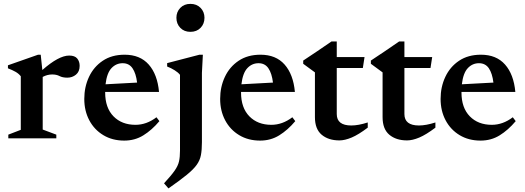

<svg xmlns="http://www.w3.org/2000/svg" viewBox="-20 -732 2777 1016"><path d="M346 -438Q376 -438 388.8 -422.2Q401.5 -406.5 401.5 -383.5Q401.5 -353 382 -337Q362.5 -321 336.5 -321Q311 -321 295 -329.5Q279 -338 256 -338Q230.5 -338 206 -325V-46.5L278 -19.5V0H24V-19.5L90 -45V-328.5Q79 -342.5 62.2 -352Q45.5 -361.5 22 -370.5V-386.5L181.5 -442.5H195.5L204 -361.5Q291 -438 346 -438Z M639.5 -442.5Q721 -442.5 767 -390.5Q813 -338.5 821.5 -245.5H536.5V-242.5Q536.5 -161.5 580.5 -116.5Q624.5 -71.5 697 -71.5Q755.5 -71.5 808 -111.5L823.5 -91Q783.5 -43.5 738.5 -15.8Q693.5 12 637.5 12Q574.5 12 526.8 -16.8Q479 -45.5 452.5 -95.5Q426 -145.5 426 -208.5Q426 -272 451 -325.2Q476 -378.5 523.8 -410.5Q571.5 -442.5 639.5 -442.5ZM629 -397.5Q594.5 -397.5 570 -371.5Q545.5 -345.5 538.5 -286L705.5 -295Q699.5 -344 681.2 -370.8Q663 -397.5 629 -397.5Z M987.5 -563.5Q954.5 -563.5 934 -584.8Q913.5 -606 913.5 -638Q913.5 -669 934 -690.2Q954.5 -711.5 987.5 -711.5Q1021 -711.5 1041.5 -690.2Q1062 -669 1062 -638Q1062 -606 1041.5 -584.8Q1021 -563.5 987.5 -563.5ZM932.5 -336Q923 -348.5 904.2 -360.2Q885.5 -372 864.5 -380V-398L1035.5 -442.5H1053.5L1048.5 -346.5V20.5Q1048.5 61 1043.2 88.8Q1038 116.5 1020.5 140.8Q1003 165 967.5 193.8Q932 222.5 871.5 265L848 238Q886 197 904 171.2Q922 145.5 927.2 122.2Q932.5 99 932.5 65Z M1358.5 -442.5Q1440 -442.5 1486 -390.5Q1532 -338.5 1540.5 -245.5H1255.5V-242.5Q1255.5 -161.5 1299.5 -116.5Q1343.5 -71.5 1416 -71.5Q1474.5 -71.5 1527 -111.5L1542.5 -91Q1502.5 -43.5 1457.5 -15.8Q1412.5 12 1356.5 12Q1293.5 12 1245.8 -16.8Q1198 -45.5 1171.5 -95.5Q1145 -145.5 1145 -208.5Q1145 -272 1170 -325.2Q1195 -378.5 1242.8 -410.5Q1290.5 -442.5 1358.5 -442.5ZM1348 -397.5Q1313.5 -397.5 1289 -371.5Q1264.5 -345.5 1257.5 -286L1424.5 -295Q1418.5 -344 1400.2 -370.8Q1382 -397.5 1348 -397.5Z M1762 -128.5Q1762 -68 1839 -68Q1876.5 -68 1926 -84V-56.5Q1877 -19.5 1840.8 -4.2Q1804.5 11 1776 11Q1718 11 1682.2 -19Q1646.5 -49 1646.5 -112V-349L1584.5 -394.5V-411.5Q1617.5 -433.5 1659 -461.2Q1700.5 -489 1734 -512.5H1762V-430H1909L1900 -372H1762Z M2120 -128.5Q2120 -68 2197 -68Q2234.5 -68 2284 -84V-56.5Q2235 -19.5 2198.8 -4.2Q2162.5 11 2134 11Q2076 11 2040.2 -19Q2004.5 -49 2004.5 -112V-349L1942.5 -394.5V-411.5Q1975.5 -433.5 2017 -461.2Q2058.5 -489 2092 -512.5H2120V-430H2267L2258 -372H2120Z M2525 -442.5Q2606.5 -442.5 2652.5 -390.5Q2698.5 -338.5 2707 -245.5H2422V-242.5Q2422 -161.5 2466 -116.5Q2510 -71.5 2582.5 -71.5Q2641 -71.5 2693.5 -111.5L2709 -91Q2669 -43.5 2624 -15.8Q2579 12 2523 12Q2460 12 2412.2 -16.8Q2364.5 -45.5 2338 -95.5Q2311.5 -145.5 2311.5 -208.5Q2311.5 -272 2336.5 -325.2Q2361.5 -378.5 2409.2 -410.5Q2457 -442.5 2525 -442.5ZM2514.5 -397.5Q2480 -397.5 2455.5 -371.5Q2431 -345.5 2424 -286L2591 -295Q2585 -344 2566.8 -370.8Q2548.5 -397.5 2514.5 -397.5Z"/></svg>

Font: Newsreader Text SemiBold
Style: Regular
Weight: 600
Designer: Hugues Gentile
Foundry: Production Type
Version: Version 1.001